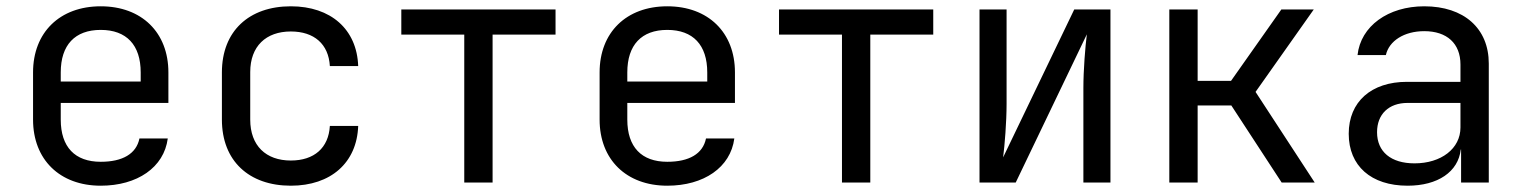

<svg xmlns="http://www.w3.org/2000/svg" viewBox="-20 -580 4840 610"><path d="M515 -350C515 -477 430 -560 300 -560C170 -560 85 -477 85 -350V-200C85 -73 170 10 300 10C416 10 501 -48 513 -140H423C413 -91 369 -66 300 -66C218 -66 173 -113 173 -200V-253H515ZM173 -350C173 -437 218 -485 300 -485C382 -485 427 -437 427 -350V-321H173Z M904 10C1031 10 1114 -63 1118 -180H1028C1024 -110 978 -70 904 -70C825 -70 775 -117 775 -200V-351C775 -433 825 -480 904 -480C978 -480 1024 -440 1028 -370H1118C1114 -487 1031 -560 904 -560C771 -560 685 -481 685 -350V-200C685 -69 771 10 904 10Z M1545 0V-470H1745V-550H1255V-470H1455V0Z M2315 -350C2315 -477 2230 -560 2100 -560C1970 -560 1885 -477 1885 -350V-200C1885 -73 1970 10 2100 10C2216 10 2301 -48 2313 -140H2223C2213 -91 2169 -66 2100 -66C2018 -66 1973 -113 1973 -200V-253H2315ZM1973 -350C1973 -437 2018 -485 2100 -485C2182 -485 2227 -437 2227 -350V-321H1973Z M2745 0V-470H2945V-550H2455V-470H2655V0Z M3207 0 3433 -471C3428 -432 3422 -358 3422 -300V0H3508V-550H3393L3167 -80C3172 -119 3178 -192 3178 -250V-550H3092V0Z M3785 0V-245H3892L4052 0H4157L3969 -288L4154 -550H4051L3891 -323H3785V-550H3695V0Z M4505 -560C4390 -560 4303 -497 4293 -405H4383C4393 -450 4441 -481 4505 -481C4577 -481 4620 -442 4620 -375V-320H4450C4337 -320 4265 -257 4265 -155C4265 -53 4336 10 4452 10C4548 10 4613 -34 4621 -105H4622V0H4710V-378C4710 -490 4631 -560 4505 -560ZM4474 -61C4399 -61 4355 -98 4355 -160C4355 -217 4392 -253 4452 -253H4620V-175C4620 -108 4559 -61 4474 -61Z"/></svg>

Font: Tekne LDO
Style: Regular
Weight: 400
Monospace: yes
Designer: Alessio Laiso, Mario Rullo, Paolo Rosset
Foundry: Alessio Laiso
Version: Version 1.000;hotconv 1.0.109;makeotfexe 2.5.65596